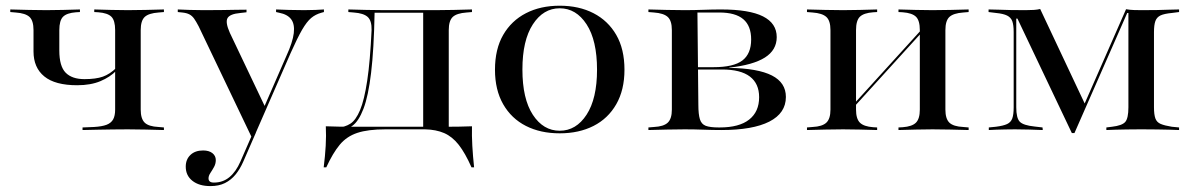

<svg xmlns="http://www.w3.org/2000/svg" viewBox="-20 -447 4105 660"><path d="M245.2 -154Q169.4 -154 132.3 -184.3Q95.2 -214.5 95.2 -270.2V-343.5Q95.2 -375.8 81.5 -388.7Q67.7 -401.6 33.9 -404L15.3 -405.6V-414.5Q50 -413.7 78.6 -412.9Q107.3 -412.1 139.5 -412.1Q170.2 -412.1 196.8 -412.9Q223.4 -413.7 254.8 -414.5V-405.6L241.1 -404.8Q209.7 -402.4 196.8 -389.5Q183.9 -376.6 183.9 -343.5V-273.4Q183.9 -219.4 205.6 -197.2Q227.4 -175 270.2 -175Q309.7 -175 333.5 -183.5Q357.3 -191.9 379.8 -213.7V-204Q358.9 -182.3 325.4 -168.1Q291.9 -154 245.2 -154ZM419.4 -2.4Q392.7 -2.4 368.1 -2Q343.5 -1.6 318.1 -1.2Q292.7 -0.8 263.7 0V-8.9L303.2 -10.5Q330.6 -12.1 346.4 -18.1Q362.1 -24.2 369 -36.7Q375.8 -49.2 375.8 -70.2V-343.5Q375.8 -376.6 362.9 -389.5Q350 -402.4 317.7 -404.8L304 -405.6V-414.5Q335.5 -413.7 362.5 -412.9Q389.5 -412.1 419.4 -412.1Q451.6 -412.1 480.6 -412.9Q509.7 -413.7 543.5 -414.5V-405.6L525 -404Q491.1 -401.6 477.4 -388.7Q463.7 -375.8 463.7 -343.5V-70.2Q463.7 -38.7 477.4 -25.4Q491.1 -12.1 525 -10.5L543.5 -8.9V0Q509.7 -0.8 480.6 -1.6Q451.6 -2.4 419.4 -2.4Z M845.2 25 662.9 -356.5Q654 -373.4 647.2 -383.1Q640.3 -392.7 631 -397.6Q621.8 -402.4 606.5 -404L591.1 -405.6V-414.5Q609.7 -413.7 631.9 -412.9Q654 -412.1 679 -412.1H683.1H688.7Q717.7 -412.1 743.1 -412.5Q768.5 -412.9 789.9 -413.3Q811.3 -413.7 827.4 -413.7V-404.8L806.5 -402.4Q770.2 -399.2 762.1 -384.7Q754 -370.2 770.2 -333.9L891.9 -78.2L882.3 -66.1L964.5 -254.8Q986.3 -302.4 989.9 -333.1Q993.5 -363.7 981 -380.6Q968.5 -397.6 939.5 -403.2L929 -405.6V-414.5Q948.4 -413.7 973 -412.9Q997.6 -412.1 1025.8 -412.1Q1048.4 -412.1 1064.5 -412.9Q1080.6 -413.7 1093.5 -414.5V-405.6L1084.7 -403.2Q1064.5 -397.6 1049.6 -385.1Q1034.7 -372.6 1018.5 -344.8Q1002.4 -316.9 979 -264.5L852.4 25ZM703.2 192.7Q664.5 192.7 641.5 174.6Q618.5 156.5 618.5 125.8Q618.5 100.8 634.7 85.5Q650.8 70.2 678.2 70.2Q698.4 70.2 710.1 79.4Q721.8 88.7 721.8 103.2Q721.8 116.1 715.7 127Q709.7 137.9 703.2 147.6Q696.8 157.3 696.8 166.1Q696.8 180.6 715.3 180.6Q746 180.6 768.5 162.1Q791.1 143.5 806.5 108.1L851.6 4.8L859.7 8.9L816.1 108.9Q804.8 134.7 789.5 153.2Q774.2 171.8 753.2 182.3Q732.3 192.7 703.2 192.7Z M1304.8 -2.4Q1245.2 -2.4 1208.5 9.7Q1171.8 21.8 1148 50.4Q1124.2 79 1101.6 128.2H1092.7Q1097.6 89.5 1099.6 54.4Q1101.6 19.4 1100 -12.9Q1121.8 -12.1 1144 -11.7Q1166.1 -11.3 1188.7 -11.3H1304.8H1459.7V-2.4ZM1140.3 1.6 1141.9 -8.9Q1165.3 -9.7 1184.3 -21.8Q1203.2 -33.9 1217.7 -68.5Q1232.3 -103.2 1242.3 -169.8Q1252.4 -236.3 1257.3 -343.5Q1258.1 -375.8 1244 -388.7Q1229.8 -401.6 1196 -404L1177.4 -405.6V-414.5Q1211.3 -413.7 1239.9 -412.9Q1268.5 -412.1 1301.6 -412.1H1303.2H1478.2Q1510.5 -412.1 1539.5 -412.9Q1568.5 -413.7 1602.4 -414.5V-405.6L1583.9 -404Q1550 -401.6 1536.3 -388.7Q1522.6 -375.8 1522.6 -343.5V-207.3H1434.7V-405.6L1437.1 -403.2H1264.5L1267.7 -404.8Q1265.3 -276.6 1255.6 -196.4Q1246 -116.1 1229.4 -73Q1212.9 -29.8 1190.7 -14.1Q1168.5 1.6 1140.3 1.6ZM1434.7 -2.4V-207.3H1522.6V-2.4ZM1434.7 -2.4 1435.5 -10.5 1504.8 -11.3H1441.1H1515.3Q1537.1 -11.3 1558.9 -11.7Q1580.6 -12.1 1602.4 -12.9Q1601.6 19.4 1603.6 54.4Q1605.6 89.5 1609.7 128.2H1600.8Q1579 79 1556.9 50.8Q1534.7 22.6 1506.9 10.5Q1479 -1.6 1441.1 -2.4Z M1904 11.3Q1837.9 11.3 1787.9 -14.1Q1737.9 -39.5 1709.7 -88.7Q1681.5 -137.9 1681.5 -207.3Q1681.5 -278.2 1709.7 -327Q1737.9 -375.8 1787.9 -401.6Q1837.9 -427.4 1904 -427.4Q1970.2 -427.4 2020.2 -401.6Q2070.2 -375.8 2098.4 -327Q2126.6 -278.2 2126.6 -207.3Q2126.6 -137.9 2098.4 -88.7Q2070.2 -39.5 2020.2 -14.1Q1970.2 11.3 1904 11.3ZM1904 2.4Q1960.5 2.4 1996.4 -52.8Q2032.3 -108.1 2032.3 -207.3Q2032.3 -308.1 1996.4 -363.3Q1960.5 -418.5 1904 -418.5Q1847.6 -418.5 1811.7 -363.3Q1775.8 -308.1 1775.8 -208.1Q1775.8 -107.3 1811.7 -52.4Q1847.6 2.4 1904 2.4Z M2333.1 -2.4Q2300.8 -2.4 2272.2 -1.6Q2243.5 -0.8 2208.9 0V-8.9L2228.2 -10.5Q2261.3 -12.1 2275.4 -25.4Q2289.5 -38.7 2289.5 -70.2V-343.5Q2289.5 -375.8 2275.4 -388.7Q2261.3 -401.6 2228.2 -404L2208.9 -405.6V-414.5Q2243.5 -413.7 2272.2 -412.9Q2300.8 -412.1 2333.1 -412.1Q2366.1 -412.1 2397.6 -413.3Q2429 -414.5 2458.1 -414.5Q2555.6 -414.5 2602.8 -390.7Q2650 -366.9 2650 -319.4Q2650 -275 2609.3 -249.2Q2568.5 -223.4 2486.3 -214.5V-213.7Q2585.5 -212.1 2633.5 -187.5Q2681.5 -162.9 2681.5 -113.7Q2681.5 -58.1 2624.6 -29Q2567.7 0 2459.7 0Q2429.8 0 2398 -1.2Q2366.1 -2.4 2333.9 -2.4ZM2380.6 -87.1Q2380.6 -54 2385.9 -37.1Q2391.1 -20.2 2406 -14.5Q2421 -8.9 2450.8 -8.9H2454Q2521 -8.9 2555.2 -35.9Q2589.5 -62.9 2589.5 -112.9Q2589.5 -159.7 2557.7 -183.9Q2525.8 -208.1 2462.1 -208.1H2349.2V-216.1H2433.1Q2501.6 -216.1 2531.9 -239.1Q2562.1 -262.1 2562.1 -311.3Q2562.1 -358.1 2535.1 -381Q2508.1 -404 2452.4 -404H2375L2377.4 -405.6Z M3185.5 -2.4Q3155.6 -2.4 3128.6 -1.6Q3101.6 -0.8 3068.5 0V-8.9L3083.1 -9.7Q3115.3 -12.1 3128.6 -25.4Q3141.9 -38.7 3141.9 -70.2V-207.3H3229.8V-70.2Q3229.8 -38.7 3243.5 -25.4Q3257.3 -12.1 3291.1 -10.5L3309.7 -8.9V0Q3275.8 -0.8 3247.2 -1.6Q3218.5 -2.4 3185.5 -2.4ZM2878.2 -2.4Q2846 -2.4 2817.3 -1.6Q2788.7 -0.8 2754 0V-8.9L2773.4 -10.5Q2806.5 -12.1 2820.6 -25.4Q2834.7 -38.7 2834.7 -70.2V-343.5Q2834.7 -375.8 2820.6 -388.7Q2806.5 -401.6 2773.4 -404L2754 -405.6V-414.5Q2788.7 -413.7 2817.3 -412.9Q2846 -412.1 2878.2 -412.1Q2908.9 -412.1 2935.9 -412.9Q2962.9 -413.7 2995.2 -414.5V-405.6L2981.5 -404.8Q2949.2 -402.4 2935.9 -389.5Q2922.6 -376.6 2922.6 -343.5V-70.2Q2922.6 -38.7 2935.9 -25.4Q2949.2 -12.1 2981.5 -9.7L2995.2 -8.9V0Q2962.9 -0.8 2935.9 -1.6Q2908.9 -2.4 2878.2 -2.4ZM3141.9 -207.3V-343.5Q3141.9 -376.6 3128.6 -389.5Q3115.3 -402.4 3083.1 -404.8L3068.5 -405.6V-414.5Q3101.6 -413.7 3128.6 -412.9Q3155.6 -412.1 3185.5 -412.1Q3218.5 -412.1 3247.2 -412.9Q3275.8 -413.7 3309.7 -414.5V-405.6L3291.1 -404Q3257.3 -401.6 3243.5 -388.7Q3229.8 -375.8 3229.8 -343.5V-207.3ZM2883.1 -43.5 2881.5 -52.4 3172.6 -372.6 3174.2 -363.7Z M3473.4 -78.2Q3473.4 -41.1 3485.5 -28.6Q3497.6 -16.1 3536.3 -12.1L3563.7 -8.9L3564.5 0Q3543.5 -0.8 3518.1 -1.6Q3492.7 -2.4 3469.4 -2.4Q3451.6 -2.4 3435.1 -2Q3418.5 -1.6 3404.4 -1.2Q3390.3 -0.8 3379 0V-8.9L3403.2 -11.3Q3429 -14.5 3441.9 -20.6Q3454.8 -26.6 3459.7 -39.9Q3464.5 -53.2 3464.5 -78.2V-336.3Q3464.5 -361.3 3459.7 -374.2Q3454.8 -387.1 3441.9 -393.5Q3429 -400 3404 -402.4L3378.2 -405.6V-414.5Q3393.5 -414.5 3412.5 -413.7Q3431.5 -412.9 3454 -412.5Q3476.6 -412.1 3502.4 -412.1H3505.6Q3521.8 -412.1 3533.9 -412.9Q3546 -413.7 3555.6 -416.1L3711.3 -85.5L3700 -71.8L3850.8 -415.3Q3864.5 -412.9 3878.6 -412.5Q3892.7 -412.1 3903.2 -412.1H3908.9Q3934.7 -412.1 3957.3 -412.5Q3979.8 -412.9 3998.8 -413.7Q4017.7 -414.5 4033.1 -414.5V-405.6L4008.1 -402.4Q3982.3 -400 3969.4 -394Q3956.5 -387.9 3951.6 -374.6Q3946.8 -361.3 3946.8 -336.3V-78.2Q3946.8 -53.2 3951.6 -39.9Q3956.5 -26.6 3969.8 -21Q3983.1 -15.3 4008.1 -11.3L4033.1 -8.9V0Q4017.7 -0.8 3998.8 -1.2Q3979.8 -1.6 3957.3 -2Q3934.7 -2.4 3908.9 -2.4H3903.2H3897.6Q3874.2 -2.4 3853.2 -2Q3832.3 -1.6 3814.9 -1.2Q3797.6 -0.8 3783.1 0V-8.9L3802.4 -11.3Q3837.1 -15.3 3848 -27.8Q3858.9 -40.3 3858.9 -78.2V-402.4H3854.8L3673.4 10.5H3664.5L3477.4 -383.1H3473.4Z"/></svg>

Font: Playfair 144pt SemiExpanded Medium
Style: Regular
Weight: 500
Width: 6
Designer: Claus Eggers Sørensen
Foundry: Claus Eggers Sørensen
Version: Version 2.203